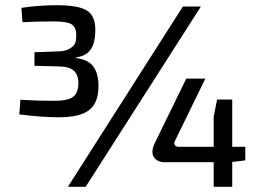

<svg xmlns="http://www.w3.org/2000/svg" viewBox="-20 -715 999 735"><path d="M270 -495V-493Q317 -487 336.5 -461.5Q356 -436 357 -389Q358 -324 323 -295Q288 -266 204 -266Q142 -266 54 -277L58 -333Q123 -329 186 -329Q239 -329 259.5 -344Q280 -359 280 -398Q280 -428 262.5 -444.5Q245 -461 197 -461L112 -463V-515L197 -518Q229 -518 246.5 -528.5Q264 -539 268 -550.5Q272 -562 272 -580Q272 -611 254 -622Q236 -633 186 -633Q114 -633 66 -630L62 -685Q129 -695 197 -695Q281 -695 313 -674.5Q345 -654 345 -600Q345 -554 328.5 -527.5Q312 -501 270 -495ZM749 -690 308 0H240L680 -690ZM919 -101 869 -95V0H798V-94H611Q583 -94 570 -112Q557 -130 570 -162L693 -414H766L649 -174Q645 -166 649.5 -159.5Q654 -153 665 -153H798V-268L811 -334H869V-153H919Z"/></svg>

Font: Exo 2.0 Medium
Style: Regular
Weight: 500
Designer: Natanael Gama
Version: Version 1.001;PS 001.001;hotconv 1.0.70;makeotf.lib2.5.58329